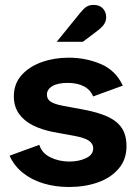

<svg xmlns="http://www.w3.org/2000/svg" viewBox="-20 -742 548 775"><path d="M258.5 12.8Q202.5 12.8 154.5 -1.9Q106.5 -16.6 71.6 -44.9Q36.6 -73.2 18.8 -113.6L138.8 -157.4Q148.2 -124.6 182.9 -107.2Q217.7 -89.9 260.3 -89.9Q297.9 -89.9 327.1 -103.6Q356.2 -117.2 356.2 -143.3Q356.2 -162.3 338.3 -174.4Q320.4 -186.6 275.2 -194.5L195.2 -209.1Q148.4 -218.3 112.4 -236.3Q76.5 -254.4 56.2 -283.4Q35.9 -312.4 35.9 -353Q35.9 -404.1 67.2 -438.9Q98.4 -473.6 148.8 -491.4Q199.2 -509.2 256.9 -509.2Q327.1 -509.2 387.4 -483.3Q447.7 -457.4 475.6 -396.3L355.9 -352.7Q344.6 -380.4 318 -393.9Q291.4 -407.4 253.4 -407.4Q213 -407.4 191.2 -394.3Q169.4 -381.3 169.4 -359.9Q169.4 -341.8 184.3 -331.8Q199.2 -321.7 234.1 -315L317.3 -299.6Q375.8 -288.6 414.2 -271.2Q452.6 -253.7 471.6 -225.2Q490.6 -196.7 490.6 -152.2Q490.6 -98.2 459.1 -61.3Q427.6 -24.4 375.2 -5.8Q322.8 12.8 258.5 12.8ZM209.1 -573.4 303.9 -690.4Q317.7 -707.4 329.2 -714.8Q340.7 -722.2 357.8 -722.2Q381.9 -722.2 395.3 -707.9Q408.6 -693.5 408.6 -672.4Q408.6 -658.8 401.2 -646Q393.7 -633.2 371.1 -616L314.6 -573.4Z"/></svg>

Font: Atkinson Hyperlegible Next
Style: Regular
Weight: 400
Designer: Elliott Scott, Megan Eiswerth, Linus Boman, Theodore Petrosky, Letters from Sweden
Foundry: Applied Design Works, Letters from Sweden
Version: Version 2.001